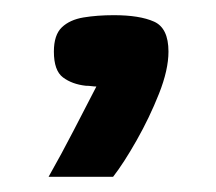

<svg xmlns="http://www.w3.org/2000/svg" viewBox="-20 -114 285 253"><path d="M44 119Q61 89 77 58Q93 27 107 0Q104 0 100.5 -0.5Q97 -1 93 -1Q75 -3 63 -12Q51 -21 51 -46Q51 -68 61.5 -78Q72 -88 90 -91Q108 -94 130 -94Q164 -94 183 -85.5Q202 -77 202 -46Q202 -22 189.5 9.5Q177 41 160 71Q143 101 129 119Z"/></svg>

Font: Genos
Style: Bold
Weight: 700
Designer: Robert E. Leuschke
Foundry: Robert E. Leuschke
Version: Version 1.010